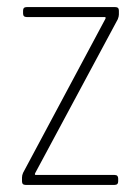

<svg xmlns="http://www.w3.org/2000/svg" viewBox="-20 -521 393 541"><path d="M42 -10V-21Q42 -27 45 -34L277 -468Q279 -473 275 -473H55Q45 -473 45 -483V-491Q45 -501 55 -501H305Q315 -501 315 -491V-480Q315 -475 312 -467L79 -33Q77 -28 81 -28H303Q313 -28 313 -18V-10Q313 0 303 0H52Q42 0 42 -10Z"/></svg>

Font: Barlow Condensed Thin
Style: Regular
Weight: 250
Width: 3
Designer: Jeremy Tribby
Foundry: Tribby Type
Version: Version 1.408